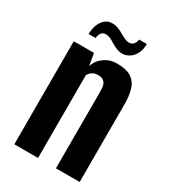

<svg xmlns="http://www.w3.org/2000/svg" viewBox="-162 -720 705 799"><g transform="rotate(30 190.5 -320.0)"><path d="M37 0V-495H134L144 -437Q153 -467 179.5 -486Q206 -505 238 -505Q286 -505 310 -488.5Q334 -472 342.5 -442.5Q351 -413 351 -373V0H237V-366Q237 -378 236 -388.5Q235 -399 230.5 -407Q226 -415 218 -419.5Q210 -424 194 -424Q182 -424 173 -419.5Q164 -415 159 -409Q154 -403 151 -398V0ZM237 -551Q222 -551 209 -556.5Q196 -562 182 -570Q172 -577 161 -582Q150 -587 138 -587Q125 -587 117.5 -577.5Q110 -568 109 -552H75Q76 -591 93.5 -615.5Q111 -640 139 -640Q155 -640 169 -634.5Q183 -629 195 -621Q206 -615 216.5 -610Q227 -605 238 -605Q252 -605 259.5 -614Q267 -623 269 -637H306Q306 -609 295.5 -589.5Q285 -570 269 -560.5Q253 -551 237 -551Z"/></g></svg>

Font: Alumni Sans Thin
Style: Bold
Weight: 700
Version: Version 1.018